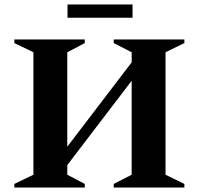

<svg xmlns="http://www.w3.org/2000/svg" viewBox="-20 -836 886 856"><path d="M44 0V-16L129 -57V-603L44 -644V-660H358V-644L280 -603V-182L567 -558V-603L487 -644V-660H802V-644L718 -603V-57L802 -16V0H487V-16L567 -57V-476L280 -100V-57L358 -16V0ZM281 -757V-816H571V-757Z"/></svg>

Font: Spectral SC
Style: Bold
Weight: 700
Designer: Jean-Baptiste Levee
Foundry: Production Type
Version: Version 2.001